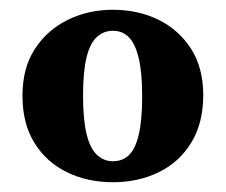

<svg xmlns="http://www.w3.org/2000/svg" viewBox="-20 -779 462 393"><path d="M211 -406Q159 -406 117 -426.5Q75 -447 50.5 -486.5Q26 -526 26 -583Q26 -640 51.5 -679Q77 -718 119 -738.5Q161 -759 211 -759Q262 -759 303.5 -739Q345 -719 370.5 -680Q396 -641 396 -584Q396 -527 371.5 -487Q347 -447 305 -426.5Q263 -406 211 -406ZM211 -449Q231 -449 244 -461.5Q257 -474 264 -503.5Q271 -533 271 -582Q271 -630 264 -659.5Q257 -689 244 -702.5Q231 -716 211 -716Q192 -716 178 -703Q164 -690 157 -661Q150 -632 150 -583Q150 -535 157 -505.5Q164 -476 178 -462.5Q192 -449 211 -449Z"/></svg>

Font: Source Serif 4 ExtraBold
Style: Regular
Weight: 800
Designer: Frank Grießhammer
Foundry: Adobe Systems Incorporated
Version: Version 4.004;hotconv 1.0.116;makeotfexe 2.5.65601